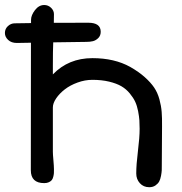

<svg xmlns="http://www.w3.org/2000/svg" viewBox="-36 -740 738 778"><path d="M88.9 -50.3 89.4 -566.9 32.2 -565.9Q10.3 -565.9 -2.9 -578.1Q-16.1 -590.3 -16.1 -606.4Q-16.1 -623 -3.9 -634.3Q8.3 -645.5 23.9 -645.5Q54.2 -646.5 89.8 -646.5V-659.7Q89.8 -678.2 105.7 -699Q121.6 -719.7 143.1 -719.7Q159.2 -719.7 170.9 -708.5Q182.6 -697.3 182.6 -682.6Q182.6 -660.6 182.1 -647.5Q206.5 -647.5 253.7 -647.7Q300.8 -647.9 321.8 -647.9Q372.1 -647.9 372.1 -611.3Q372.1 -595.7 362.3 -585.9Q352.5 -576.2 340.8 -573.2Q329.1 -570.3 314.5 -570.3L179.7 -568.4Q178.2 -535.2 178.2 -475.1V-438.5Q241.7 -504.4 338.4 -504.4Q427.7 -504.4 491.7 -468.8Q526.9 -448.7 550.8 -427.2Q574.7 -405.8 588.6 -385.3Q602.5 -364.7 609.9 -337.9Q617.2 -311 619.1 -286.6Q621.1 -262.2 620.6 -226.6L619.6 -69.8Q619.6 -57.6 619.4 -49.8Q619.1 -42 616.5 -27.6Q613.8 -13.2 608.9 -4.4Q604 4.4 593.8 11.5Q583.5 18.6 568.8 18.6Q545.4 18.6 530.8 2.4Q516.1 -13.7 516.1 -37.1Q516.1 -72.3 522.9 -127.7Q529.8 -183.1 529.8 -217.8Q529.8 -237.3 528.8 -252.4Q527.8 -267.6 523.7 -289.3Q519.5 -311 512 -327.4Q504.4 -343.8 490 -361.3Q475.6 -378.9 456.1 -390.4Q436.5 -401.9 406.2 -409.2Q376 -416.5 338.4 -416.5Q308.1 -416.5 278.1 -405.5Q248 -394.5 226.6 -377.9Q205.1 -361.3 191.7 -341.6Q178.2 -321.8 178.2 -304.7V-125Q178.2 -115.2 180.4 -90.6Q182.6 -65.9 182.6 -54.7Q182.6 -44.4 182.4 -38.6Q182.1 -32.7 179.9 -23.9Q177.7 -15.1 173.8 -10.3Q169.9 -5.4 162.1 -1.7Q154.3 2 143.1 2Q88.9 2 88.9 -50.3Z"/></svg>

Font: Short Stack
Style: Regular
Weight: 400
Designer: James Grieshaber
Foundry: James Grieshaber
Version: Version 1.002